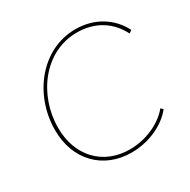

<svg xmlns="http://www.w3.org/2000/svg" viewBox="-159 -851 996 1008"><g transform="rotate(-30 339.0 -347.5)"><path d="M359 7C461 7 562 -37 617 -107L604 -119C550 -53 454 -12 359 -12C195 -12 88 -130 88 -298C88 -497 226 -683 422 -683C531 -683 614 -632 661 -540L678 -552C631 -644 540 -702 424 -702C220 -702 68 -511 68 -296C68 -114 188 7 359 7Z"/></g></svg>

Font: Fixel Display 20240404 Thin
Style: Italic
Weight: 100
Italic angle: -10°
Designer: AlfaBravo + MacPaw
Foundry: Kyrylo Tkachov, Marchela Mozhyna, Serhii Makarenko, Maria Weinstein, Zakhar Kryvoshyya
Version: Version 1.211;Glyphs 3.2 (3225)